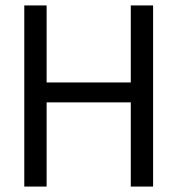

<svg xmlns="http://www.w3.org/2000/svg" viewBox="-20 -686 652 706"><path d="M151.4 -382.8H460.9V-666H543V0H460.9V-309.6H151.4V0H69.3V-666H151.4Z"/></svg>

Font: BF_TEXT
Style: Regular
Weight: 400
Foundry: EA DICE
Version: Version 1.404